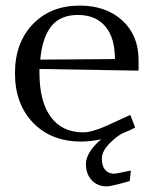

<svg xmlns="http://www.w3.org/2000/svg" viewBox="-20 -495 548 682"><path d="M120.1 -250V-237.8Q120.1 -134.3 160.4 -79.6Q200.7 -24.9 275.9 -24.9Q306.2 -24.9 357.9 -47.9L442.9 -86.9L460 -42Q442.9 -32.2 422.9 -24.9Q399.9 -16.1 370.8 12.7Q341.8 41.5 341.8 68.8Q341.8 94.7 353.5 108.4Q365.2 122.1 387.2 122.1Q390.6 122.1 444.8 110.8L440.9 147.9Q439.9 148.4 427.5 151.9Q415 155.3 403.3 158.4Q391.6 161.6 378.4 164.3Q365.2 167 358.9 167Q326.2 167 305.7 145Q285.2 123 285.2 87.9Q285.2 46.9 337.9 1V0Q301.3 7.8 268.1 7.8Q162.1 7.8 97.7 -58.8Q33.2 -125.5 33.2 -234.9Q33.2 -342.8 96.4 -408.9Q159.7 -475.1 263.2 -475.1Q356.9 -475.1 414.6 -422.1Q472.2 -369.1 472.2 -282.2V-244.1ZM123 -283.2 388.2 -285.2Q388.2 -361.3 353.8 -401.6Q319.3 -441.9 256.8 -441.9Q194.3 -441.9 162.4 -402.1Q130.4 -362.3 123 -283.2Z"/></svg>

Font: Resagokr
Style: Regular
Weight: 500
Designer: gluk
Foundry: gluk
Version: Version 0.95